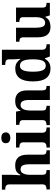

<svg xmlns="http://www.w3.org/2000/svg" viewBox="1091 -1901 820 3042"><g transform="rotate(-90 1501.0 -380.0)"><path d="M20 0V-53H22Q56 -53 78.5 -65Q101 -77 101 -122L100 -646Q100 -672.9 88 -686Q76 -699 59.5 -703Q43 -707 29 -707H17V-760H252V-595Q252 -569 250 -539.6Q248 -510.2 246 -489.1Q244 -468 244 -468H253Q273 -506 296.5 -523Q320 -540 347.5 -544.5Q375 -549 405.6 -549Q483 -549 527 -503.2Q571 -457.4 571 -356V-123.8Q571 -77.6 587.5 -65.3Q604 -53 638 -53H641V0H419V-329Q419 -394 401.2 -429Q383.4 -464 339 -464Q306 -464 287 -442.5Q268 -421 260 -385.5Q252 -350 252 -309L253 -118Q253 -76 272 -64.5Q291 -53 324 -53H327V0Z M684 0V-53H696Q711 -53 727.5 -57.5Q744 -62 755.5 -75.9Q767 -89.8 767 -117.7V-422Q767 -448.9 755 -462Q743 -475 726.5 -479Q710 -483 696 -483H684V-536H919V-118Q919 -90 930.5 -76Q942 -62 959 -57.5Q976 -53 990 -53H1002V0ZM838.1 -626Q802 -626 777.5 -643.5Q753 -661 753 -698Q753 -736 777.8 -753Q802.5 -770 838.5 -770Q873 -770 898.5 -753Q924 -736 924 -698Q924 -661 898.4 -643.5Q872.8 -626 838.1 -626Z M1039 0V-53H1041Q1075 -53 1097 -65Q1119 -77 1119 -122V-418.4Q1119 -460.2 1099.5 -471.6Q1080 -483 1047 -483H1044V-536H1254L1266.7 -465H1271.5Q1292 -503 1315.5 -520.5Q1339 -538 1366.3 -543.5Q1393.7 -549 1424.9 -549Q1502 -549 1546 -503.2Q1590 -457.4 1590 -356V-123.8Q1590 -77.6 1606.5 -65.3Q1623 -53 1657 -53H1660V0H1438V-329Q1438 -394 1420.1 -429Q1402.3 -464 1357.8 -464Q1325 -464 1306.2 -442.5Q1287.3 -420.9 1279.2 -385.5Q1271 -350.1 1271 -309V-118Q1271 -76 1290.5 -64.5Q1310 -53 1343 -53H1346V0Z M1936 10Q1838 10 1785 -56.5Q1732 -123 1732 -267Q1732 -412 1784.5 -480Q1837 -548 1934 -548Q1990 -548 2026 -525.5Q2062 -503 2083 -468H2090Q2086 -496.5 2084 -531.2Q2082 -566 2082 -590V-645Q2082 -686 2057.8 -696.5Q2033.5 -707 2000.9 -707H1993V-760H2234V-123Q2234 -93 2245.5 -78Q2257 -63 2275.8 -58Q2294.6 -53 2317 -53H2321V0H2127L2099 -78H2090Q2068 -38 2031.7 -14Q1995.5 10 1936 10ZM1979.3 -65Q2038 -65 2060 -115.3Q2082 -165.6 2082 -269Q2082 -368.2 2060.1 -421.1Q2038.3 -474 1978.7 -474Q1929 -474 1907.5 -421.1Q1886 -368.1 1886 -268Q1886 -166.5 1907.4 -115.8Q1928.9 -65 1979.3 -65Z M2593 10Q2515 10 2473 -38.5Q2431 -87 2431 -188V-412Q2431 -456 2415 -469.5Q2399 -483 2363 -483H2361V-536H2583V-216Q2583 -152 2599 -113.5Q2615 -75 2659 -75Q2707 -75 2728.5 -116Q2750 -157 2750 -227V-419Q2750 -463 2728.5 -473Q2707 -483 2678 -483H2675V-536H2902V-116Q2902 -73 2921 -63Q2940 -53 2969 -53H2977V0H2778L2756 -71H2751Q2721 -19 2680.5 -4.5Q2640 10 2593 10Z"/></g></svg>

Font: Noto Naskh Arabic UI
Style: Regular
Weight: 400
Designer: Monotype Design Team, David Williams, Mohamad Dakak and Nizar Qandah
Foundry: Monotype Imaging Inc.
Version: Version 2.014